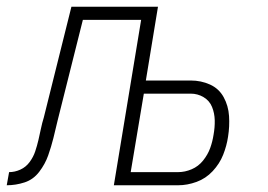

<svg xmlns="http://www.w3.org/2000/svg" viewBox="-56 -550 796 570"><path d="M-36 0Q-9 0 17 -8.5Q43 -17 60.5 -40Q78 -63 87 -88.5Q96 -114 102.5 -140Q109 -166 115 -192L190 -491H363L282 0H473Q500 0 527.5 -10Q555 -20 575.5 -42Q596 -64 606.5 -90.5Q617 -117 621 -144Q626 -175 624 -205.5Q622 -236 608 -261.5Q594 -287 567.5 -299Q541 -311 510 -311H377L413 -530H156L74 -201Q69 -185 65.5 -168Q62 -151 58 -134Q54 -117 48.5 -100.5Q43 -84 32 -69Q21 -54 4.5 -46.5Q-12 -39 -29 -39ZM332 -39 371 -272H510Q531 -272 548.5 -261.5Q566 -251 573.5 -232.5Q581 -214 581.5 -193Q582 -172 578 -150Q575 -130 568 -110.5Q561 -91 547 -73.5Q533 -56 513 -47.5Q493 -39 473 -39Z"/></svg>

Font: Iosevka Sparkle Extralight
Style: Italic
Weight: 200
Italic angle: -9°
Designer: Belleve Invis
Foundry: Belleve Invis
Version: Version 4.5.0; ttfautohint (v1.8.3)